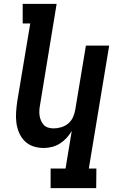

<svg xmlns="http://www.w3.org/2000/svg" viewBox="-20 -755 640 990"><path d="M476 215H241V114H318L350 -80Q339 -61 323.5 -44Q308 -27 289 -15Q270 -3 248.5 2.5Q227 8 206 8Q177 8 151.5 -0.5Q126 -9 107.5 -27.5Q89 -46 78.5 -70.5Q68 -95 64.5 -122Q61 -149 63 -177Q65 -205 69 -233L136 -634H97V-735H272L187 -217Q184 -202 183 -187.5Q182 -173 184 -159.5Q186 -146 191.5 -133Q197 -120 206 -110.5Q215 -101 228.5 -97Q242 -93 257 -93Q276 -93 296 -99Q316 -105 332 -118.5Q348 -132 356.5 -151Q365 -170 368 -189L423 -520H543L438 114H477Z"/></svg>

Font: Iosevka HT Extended
Style: Bold Italic
Weight: 700
Width: 7
Italic angle: -9°
Monospace: yes
Designer: Belleve Invis
Foundry: Belleve Invis
Version: Version 32.3.0; ttfautohint (v1.8.4)